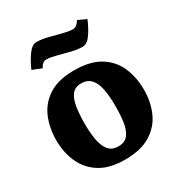

<svg xmlns="http://www.w3.org/2000/svg" viewBox="-173 -833 889 957"><g transform="rotate(-30 271.5 -354.5)"><path d="M269 10Q180 10 125 -25Q70 -60 44.5 -118Q19 -176 19 -244Q19 -316 44 -374.5Q69 -433 124 -468Q179 -503 269 -503Q362 -503 418 -468Q474 -433 499 -374.5Q524 -316 524 -244Q524 -176 498.5 -118Q473 -60 417 -25Q361 10 269 10ZM273 -64Q311 -64 329.5 -88.5Q348 -113 354 -154Q360 -195 360 -246Q360 -299 352.5 -340.5Q345 -382 325 -405.5Q305 -429 267 -429Q232 -429 214 -405.5Q196 -382 189.5 -340.5Q183 -299 183 -246Q183 -195 190 -154Q197 -113 216.5 -88.5Q236 -64 273 -64ZM366 -583Q339 -583 302.5 -592Q266 -601 232 -610Q198 -619 178 -619Q166 -619 157.5 -612.5Q149 -606 145 -599Q141 -592 140 -590L87 -611Q106 -655 129.5 -687Q153 -719 178 -719Q206 -719 242 -710Q278 -701 312 -692Q346 -683 366 -683Q379 -683 388 -689.5Q397 -696 402 -703.5Q407 -711 408 -713L456 -691Q437 -646 414.5 -614.5Q392 -583 366 -583Z"/></g></svg>

Font: Manuale ExtraBold
Style: Regular
Weight: 800
Version: Version 1.002